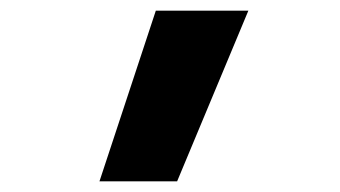

<svg xmlns="http://www.w3.org/2000/svg" viewBox="-20 -792 640 361"><path d="M167 -451 273 -772H447L313 -451Z"/></svg>

Font: Iosevka Curly Heavy Extended
Style: Regular
Weight: 900
Width: 7
Monospace: yes
Designer: Belleve Invis
Foundry: Belleve Invis
Version: Version 11.1.0; ttfautohint (v1.8.3)